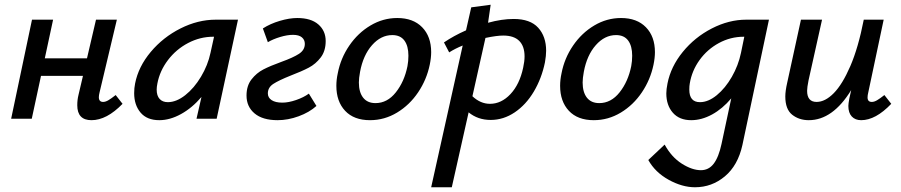

<svg xmlns="http://www.w3.org/2000/svg" viewBox="-20 -501 3803 810"><path d="M497 -63Q430 6 366 6Q306 6 306 -57Q306 -80 311 -100L330 -181H153L114 0H27L115 -418H204L169 -255H347L385 -418H473L400 -111Q397 -99 397 -91Q397 -71 415 -71Q425 -71 437 -78Q449 -85 468 -100Z M984 -418 894 0H809L830 -92Q791 -46 744 -20Q697 6 652 6Q600 6 573 -26Q546 -58 546 -108Q546 -130 550 -149Q564 -220 616 -282Q668 -344 741.5 -381Q815 -418 890 -418ZM868 -278 883 -346H879Q824 -346 773.5 -319.5Q723 -293 688.5 -247.5Q654 -202 644 -149Q641 -134 641 -123Q641 -97 653.5 -83.5Q666 -70 688 -70Q724 -70 761.5 -99.5Q799 -129 828 -177.5Q857 -226 868 -278Z M1020 -98Q1020 -139 1041 -166Q1062 -193 1091 -208Q1120 -223 1167 -240Q1217 -258 1241.5 -274Q1266 -290 1266 -316Q1266 -333 1253.5 -343.5Q1241 -354 1216 -354Q1192 -354 1162 -345Q1132 -336 1110 -323L1089 -381Q1120 -401 1160.5 -413Q1201 -425 1234 -425Q1292 -425 1323 -398Q1354 -371 1354 -328Q1354 -286 1333 -258.5Q1312 -231 1282.5 -215.5Q1253 -200 1206 -182Q1156 -162 1133 -147Q1110 -132 1110 -107Q1110 -89 1126 -78.5Q1142 -68 1171 -68Q1197 -68 1229 -79Q1261 -90 1283 -106L1315 -54Q1285 -27 1240 -10.5Q1195 6 1151 6Q1088 6 1054 -22.5Q1020 -51 1020 -98Z M1399 -139Q1399 -165 1405 -192Q1417 -255 1453.5 -308.5Q1490 -362 1543 -393.5Q1596 -425 1656 -425Q1723 -425 1761 -386Q1799 -347 1799 -281Q1799 -257 1793 -228Q1780 -165 1744 -111.5Q1708 -58 1655 -26Q1602 6 1541 6Q1473 6 1436 -33.5Q1399 -73 1399 -139ZM1699 -222Q1703 -243 1703 -266Q1703 -307 1686 -330Q1669 -353 1635 -353Q1587 -353 1549.5 -310.5Q1512 -268 1499 -198Q1494 -171 1494 -153Q1494 -112 1512 -89Q1530 -66 1564 -66Q1614 -66 1650 -111.5Q1686 -157 1699 -222Z M2284 -287Q2284 -266 2279 -238Q2265 -170 2232 -114.5Q2199 -59 2151.5 -27Q2104 5 2050 5Q1996 5 1957 -27L1886 289H1799L1932 -309Q1900 -296 1875 -280L1853 -322Q1894 -350 1946 -373L1968 -470L2050 -481L2039 -405Q2097 -421 2147 -421Q2217 -421 2250.5 -384Q2284 -347 2284 -287ZM2193 -263Q2193 -306 2170.5 -328.5Q2148 -351 2103 -351Q2076 -351 2028 -341L1973 -95Q2007 -63 2047 -63Q2095 -63 2133.5 -104Q2172 -145 2187 -215Q2193 -242 2193 -263Z M2343 -139Q2343 -165 2349 -192Q2361 -255 2397.5 -308.5Q2434 -362 2487 -393.5Q2540 -425 2600 -425Q2667 -425 2705 -386Q2743 -347 2743 -281Q2743 -257 2737 -228Q2724 -165 2688 -111.5Q2652 -58 2599 -26Q2546 6 2485 6Q2417 6 2380 -33.5Q2343 -73 2343 -139ZM2643 -222Q2647 -243 2647 -266Q2647 -307 2630 -330Q2613 -353 2579 -353Q2531 -353 2493.5 -310.5Q2456 -268 2443 -198Q2438 -171 2438 -153Q2438 -112 2456 -89Q2474 -66 2508 -66Q2558 -66 2594 -111.5Q2630 -157 2643 -222Z M3224 -418 3112 111Q3093 197 3038 243Q2983 289 2912 289Q2858 289 2801 257.5Q2744 226 2715 174L2784 109Q2813 162 2856.5 189.5Q2900 217 2937 217Q2970 217 2991 189.5Q3012 162 3024 106L3065 -86Q3028 -42 2984 -18Q2940 6 2896 6Q2846 6 2818.5 -25.5Q2791 -57 2791 -107Q2791 -124 2796 -149Q2810 -220 2860.5 -282Q2911 -344 2983 -381Q3055 -418 3128 -418ZM3106 -278 3120 -346H3117Q3062 -346 3013 -319.5Q2964 -293 2931.5 -248Q2899 -203 2890 -149Q2888 -139 2888 -123Q2888 -70 2933 -70Q2968 -70 3004 -99.5Q3040 -129 3067.5 -177Q3095 -225 3106 -278Z M3740 -63Q3674 6 3613 6Q3588 6 3573.5 -9.5Q3559 -25 3559 -54Q3559 -63 3563 -85L3571 -121Q3493 6 3392 6Q3351 6 3322 -17Q3293 -40 3293 -94Q3293 -117 3301 -152L3359 -418H3448L3391 -162Q3385 -132 3385 -118Q3385 -71 3425 -71Q3461 -71 3497.5 -108Q3534 -145 3567.5 -222.5Q3601 -300 3624 -418H3708L3643 -111Q3640 -99 3640 -90Q3640 -71 3658 -71Q3668 -71 3680 -78Q3692 -85 3711 -100Z"/></svg>

Font: Ysabeau Infant Semibold
Style: Italic
Weight: 600
Italic angle: -12°
Designer: Christian Thalmann (Catharsis Fonts)
Version: Version 0.003